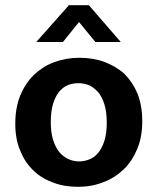

<svg xmlns="http://www.w3.org/2000/svg" viewBox="-20 -710 608 741"><path d="M529 -242C529 -203 523 -167 510 -136C497 -105 480 -78 458 -57C435 -35 409 -18 379 -7C349 5 317 11 282 11C247 11 215 6 186 -5C156 -16 130 -31 109 -52C87 -73 70 -98 58 -129C45 -159 39 -193 39 -232C39 -273 45 -309 58 -341C71 -372 88 -399 111 -421C133 -442 159 -459 189 -470C219 -481 251 -487 286 -487C321 -487 353 -482 383 -471C412 -460 438 -445 460 -425C481 -404 498 -379 511 -348C523 -317 529 -282 529 -242ZM392 -237C392 -264 389 -288 383 -307C377 -326 369 -342 359 -354C348 -366 337 -375 324 -381C311 -386 297 -389 283 -389C269 -389 256 -387 243 -382C230 -377 219 -368 209 -357C199 -345 191 -329 185 -310C179 -291 176 -266 176 -237C176 -211 179 -189 185 -170C191 -151 199 -135 209 -123C219 -111 231 -102 244 -96C257 -90 271 -87 285 -87C299 -87 312 -90 325 -95C338 -100 349 -108 359 -120C369 -132 377 -148 383 -167C389 -186 392 -209 392 -237ZM323 -690 446 -548H348L285 -625L223 -548H120L246 -690Z"/></svg>

Font: Holmes&Hills Bold
Style: Bold
Weight: 500
Designer: Noopur Datye, Girish Dalvi, Yashodeep Gholap, Pallavi Karambelkar
Foundry: Ek Type
Version: ""